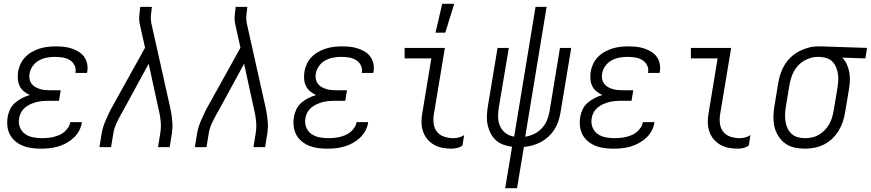

<svg xmlns="http://www.w3.org/2000/svg" viewBox="-20 -771 4563 1006"><path d="M196 8Q172 8 147.5 5Q123 2 101.5 -6.5Q80 -15 62 -29.5Q44 -44 33 -64Q22 -84 19 -108Q16 -132 20 -157Q23 -177 32.5 -197.5Q42 -218 59 -232.5Q76 -247 95.5 -257Q115 -267 136 -273Q119 -281 105 -292.5Q91 -304 83 -320.5Q75 -337 73.5 -356Q72 -375 75 -395Q78 -415 87.5 -435.5Q97 -456 112.5 -472Q128 -488 147.5 -499Q167 -510 187.5 -516.5Q208 -523 229 -525.5Q250 -528 271 -528Q292 -528 313 -526Q334 -524 354 -517.5Q374 -511 391.5 -500.5Q409 -490 420.5 -474Q432 -458 436.5 -437.5Q441 -417 437 -396L436 -389H375L376 -393Q379 -414 369.5 -431Q360 -448 343.5 -457.5Q327 -467 307 -470Q287 -473 267 -473Q246 -473 225 -469Q204 -465 184.5 -454.5Q165 -444 151.5 -425Q138 -406 135 -386Q132 -372 134.5 -358Q137 -344 144.5 -333.5Q152 -323 163.5 -316Q175 -309 188 -305Q201 -301 215 -299.5Q229 -298 243 -298H298L289 -243H234Q218 -243 202 -241.5Q186 -240 170.5 -236Q155 -232 139.5 -225Q124 -218 111 -207Q98 -196 90 -181Q82 -166 80 -150Q76 -126 84.5 -104Q93 -82 111.5 -69Q130 -56 153.5 -51.5Q177 -47 201 -47Q215 -47 230.5 -48.5Q246 -50 260.5 -53.5Q275 -57 289.5 -63Q304 -69 316 -79Q328 -89 337 -102.5Q346 -116 348 -131H409V-130Q406 -108 395 -87Q384 -66 366.5 -49.5Q349 -33 328 -21.5Q307 -10 285 -3.5Q263 3 240.5 5.5Q218 8 196 8Z M501 0 513 -74Q516 -92 522 -110Q528 -128 536 -145.5Q544 -163 552 -180.5Q560 -198 570 -215L740 -521L714 -637Q712 -646 710.5 -655.5Q709 -665 709 -675Q710 -688 711 -701.5Q712 -715 714 -728L715 -735H776L775 -728Q772 -708 770.5 -688Q769 -668 773 -649L870 -215Q876 -190 879.5 -163.5Q883 -137 884 -110Q883 -101 882.5 -92Q882 -83 881 -74L869 0H808L820 -74Q825 -107 821.5 -139.5Q818 -172 810 -203L759 -437L624 -189Q623 -187 621.5 -185Q620 -183 619 -181V-180Q617 -178 616 -176Q615 -174 614 -172V-171L613 -170Q600 -147 589 -122.5Q578 -98 574 -74L562 0Z M1001 0 1013 -74Q1016 -92 1022 -110Q1028 -128 1036 -145.5Q1044 -163 1052 -180.5Q1060 -198 1070 -215L1240 -521L1214 -637Q1212 -646 1210.5 -655.5Q1209 -665 1209 -675Q1210 -688 1211 -701.5Q1212 -715 1214 -728L1215 -735H1276L1275 -728Q1272 -708 1270.5 -688Q1269 -668 1273 -649L1370 -215Q1376 -190 1379.5 -163.5Q1383 -137 1384 -110Q1383 -101 1382.5 -92Q1382 -83 1381 -74L1369 0H1308L1320 -74Q1325 -107 1321.5 -139.5Q1318 -172 1310 -203L1259 -437L1124 -189Q1123 -187 1121.5 -185Q1120 -183 1119 -181V-180Q1117 -178 1116 -176Q1115 -174 1114 -172V-171L1113 -170Q1100 -147 1089 -122.5Q1078 -98 1074 -74L1062 0Z M1696 8Q1672 8 1647.5 5Q1623 2 1601.5 -6.5Q1580 -15 1562 -29.5Q1544 -44 1533 -64Q1522 -84 1519 -108Q1516 -132 1520 -157Q1523 -177 1532.5 -197.5Q1542 -218 1559 -232.5Q1576 -247 1595.5 -257Q1615 -267 1636 -273Q1619 -281 1605 -292.5Q1591 -304 1583 -320.5Q1575 -337 1573.5 -356Q1572 -375 1575 -395Q1578 -415 1587.5 -435.5Q1597 -456 1612.5 -472Q1628 -488 1647.5 -499Q1667 -510 1687.5 -516.5Q1708 -523 1729 -525.5Q1750 -528 1771 -528Q1792 -528 1813 -526Q1834 -524 1854 -517.5Q1874 -511 1891.5 -500.5Q1909 -490 1920.5 -474Q1932 -458 1936.5 -437.5Q1941 -417 1937 -396L1936 -389H1875L1876 -393Q1879 -414 1869.5 -431Q1860 -448 1843.5 -457.5Q1827 -467 1807 -470Q1787 -473 1767 -473Q1746 -473 1725 -469Q1704 -465 1684.5 -454.5Q1665 -444 1651.5 -425Q1638 -406 1635 -386Q1632 -372 1634.5 -358Q1637 -344 1644.5 -333.5Q1652 -323 1663.5 -316Q1675 -309 1688 -305Q1701 -301 1715 -299.5Q1729 -298 1743 -298H1798L1789 -243H1734Q1718 -243 1702 -241.5Q1686 -240 1670.5 -236Q1655 -232 1639.5 -225Q1624 -218 1611 -207Q1598 -196 1590 -181Q1582 -166 1580 -150Q1576 -126 1584.5 -104Q1593 -82 1611.5 -69Q1630 -56 1653.5 -51.5Q1677 -47 1701 -47Q1715 -47 1730.5 -48.5Q1746 -50 1760.5 -53.5Q1775 -57 1789.5 -63Q1804 -69 1816 -79Q1828 -89 1837 -102.5Q1846 -116 1848 -131H1909V-130Q1906 -108 1895 -87Q1884 -66 1866.5 -49.5Q1849 -33 1828 -21.5Q1807 -10 1785 -3.5Q1763 3 1740.5 5.5Q1718 8 1696 8Z M2347 8Q2322 8 2298 3.5Q2274 -1 2254 -12.5Q2234 -24 2219 -42Q2204 -60 2196.5 -82.5Q2189 -105 2188.5 -130Q2188 -155 2193 -180L2240 -465H2100V-520H2311L2253 -171Q2249 -146 2252.5 -121.5Q2256 -97 2270.5 -79.5Q2285 -62 2308 -54.5Q2331 -47 2356 -47Q2370 -47 2385 -51Q2400 -55 2412 -63L2403 -8Q2391 0 2376 4Q2361 8 2347 8ZM2262 -600 2297 -751H2360L2313 -600Z M2627 215 2663 -2Q2640 -5 2617.5 -13Q2595 -21 2578 -36.5Q2561 -52 2550.5 -72.5Q2540 -93 2535 -116Q2530 -139 2531 -163.5Q2532 -188 2536 -213L2587 -520H2646L2593 -204Q2589 -179 2590 -154Q2591 -129 2601 -108Q2611 -87 2630 -73Q2649 -59 2674 -55L2786 -735H2844L2732 -55Q2755 -58 2778 -69Q2801 -80 2818.5 -98.5Q2836 -117 2845.5 -140Q2855 -163 2859 -186L2914 -520H2973L2916 -177Q2912 -155 2904.5 -133Q2897 -111 2884 -91Q2871 -71 2853 -54.5Q2835 -38 2813.5 -26.5Q2792 -15 2769.5 -9Q2747 -3 2725 -1L2689 215Z M3196 8Q3172 8 3147.5 5Q3123 2 3101.5 -6.5Q3080 -15 3062 -29.5Q3044 -44 3033 -64Q3022 -84 3019 -108Q3016 -132 3020 -157Q3023 -177 3032.5 -197.5Q3042 -218 3059 -232.5Q3076 -247 3095.5 -257Q3115 -267 3136 -273Q3119 -281 3105 -292.5Q3091 -304 3083 -320.5Q3075 -337 3073.5 -356Q3072 -375 3075 -395Q3078 -415 3087.5 -435.5Q3097 -456 3112.5 -472Q3128 -488 3147.5 -499Q3167 -510 3187.5 -516.5Q3208 -523 3229 -525.5Q3250 -528 3271 -528Q3292 -528 3313 -526Q3334 -524 3354 -517.5Q3374 -511 3391.5 -500.5Q3409 -490 3420.5 -474Q3432 -458 3436.5 -437.5Q3441 -417 3437 -396L3436 -389H3375L3376 -393Q3379 -414 3369.5 -431Q3360 -448 3343.5 -457.5Q3327 -467 3307 -470Q3287 -473 3267 -473Q3246 -473 3225 -469Q3204 -465 3184.5 -454.5Q3165 -444 3151.5 -425Q3138 -406 3135 -386Q3132 -372 3134.5 -358Q3137 -344 3144.5 -333.5Q3152 -323 3163.5 -316Q3175 -309 3188 -305Q3201 -301 3215 -299.5Q3229 -298 3243 -298H3298L3289 -243H3234Q3218 -243 3202 -241.5Q3186 -240 3170.5 -236Q3155 -232 3139.5 -225Q3124 -218 3111 -207Q3098 -196 3090 -181Q3082 -166 3080 -150Q3076 -126 3084.5 -104Q3093 -82 3111.5 -69Q3130 -56 3153.5 -51.5Q3177 -47 3201 -47Q3215 -47 3230.5 -48.5Q3246 -50 3260.5 -53.5Q3275 -57 3289.5 -63Q3304 -69 3316 -79Q3328 -89 3337 -102.5Q3346 -116 3348 -131H3409V-130Q3406 -108 3395 -87Q3384 -66 3366.5 -49.5Q3349 -33 3328 -21.5Q3307 -10 3285 -3.5Q3263 3 3240.5 5.5Q3218 8 3196 8Z M3847 8Q3822 8 3798 3.5Q3774 -1 3754 -12.5Q3734 -24 3719 -42Q3704 -60 3696.5 -82.5Q3689 -105 3688.5 -130Q3688 -155 3693 -180L3740 -465H3600V-520H3811L3753 -171Q3749 -146 3752.5 -121.5Q3756 -97 3770.5 -79.5Q3785 -62 3808 -54.5Q3831 -47 3856 -47Q3870 -47 3885 -51Q3900 -55 3912 -63L3903 -8Q3891 0 3876 4Q3861 8 3847 8Z M4198 8Q4169 8 4142 2Q4115 -4 4094 -19.5Q4073 -35 4058.5 -57.5Q4044 -80 4038 -106.5Q4032 -133 4032.5 -161Q4033 -189 4038 -218L4058 -338Q4062 -362 4070 -386Q4078 -410 4092 -432.5Q4106 -455 4125.5 -473Q4145 -491 4168.5 -503Q4192 -515 4216.5 -521.5Q4241 -528 4266 -528H4281L4523 -520L4514 -465L4393 -469Q4408 -454 4417 -434Q4426 -414 4430 -392.5Q4434 -371 4433 -348Q4432 -325 4428 -302L4408 -182Q4404 -158 4396 -133.5Q4388 -109 4374 -86Q4360 -63 4340.5 -44.5Q4321 -26 4297.5 -14Q4274 -2 4248 3Q4222 8 4198 8ZM4198 -47Q4216 -47 4235 -51Q4254 -55 4270.5 -65Q4287 -75 4301 -89Q4315 -103 4324.5 -120Q4334 -137 4339.5 -155Q4345 -173 4348 -191L4368 -311Q4371 -330 4372 -348Q4373 -366 4370.5 -383.5Q4368 -401 4361.5 -417Q4355 -433 4344 -445.5Q4333 -458 4317 -464.5Q4301 -471 4282 -472L4272 -473H4263Q4245 -473 4227 -467.5Q4209 -462 4192.5 -452.5Q4176 -443 4162.5 -428.5Q4149 -414 4140 -397.5Q4131 -381 4125.5 -363.5Q4120 -346 4117 -329L4097 -209Q4094 -189 4093.5 -170Q4093 -151 4096 -132.5Q4099 -114 4107 -97.5Q4115 -81 4128.5 -69Q4142 -57 4160 -52Q4178 -47 4198 -47Z"/></svg>

Font: Iosevka Term Curly Lt Obl
Style: Regular
Weight: 300
Italic angle: -9°
Designer: Belleve Invis
Foundry: Belleve Invis
Version: Version 32.3.0